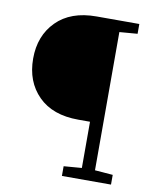

<svg xmlns="http://www.w3.org/2000/svg" viewBox="-81 -774 682 837"><g transform="rotate(10 260.0 -355.5)"><path d="M250.5 -43 330.1 -49.3V-253.9H278.3Q164.1 -253.9 101.1 -317.1Q38.1 -380.4 38.1 -482.4Q38.1 -583.5 101.3 -647.2Q164.6 -710.9 278.3 -710.9H388.2V-49.3L467.8 -43V0H250.5ZM467.8 -710.9V-667.5L388.2 -661.1V-710.9Z"/></g></svg>

Font: TypoPRO Roboto Slab
Style: Light
Weight: 300
Designer: Google
Version: Version 1.100263; 2013; ttfautohint (v0.94.20-1c74) -l 8 -r 